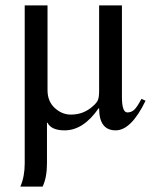

<svg xmlns="http://www.w3.org/2000/svg" viewBox="-20 -470 568 707"><path d="M501 -106 516 -99Q463 10 406 10Q345 10 345 -71H343Q287 10 218 10Q169 10 155 -18H153V131Q153 183 137 217H55Q71 180 71 132V-450H155V-138Q155 -97 181.5 -72.5Q208 -48 241 -48Q288 -48 322 -79Q336 -91 340.5 -101.5Q345 -112 345 -136V-450H429V-113Q429 -56 449 -56Q464 -56 474.5 -66Q485 -76 501 -106Z"/></svg>

Font: STIX
Style: Regular
Weight: 400
Designer: MicroPress Inc., with final additions and corrections provided by Coen Hoffman, Elsevier (retired)
Version: Version 1.1.1